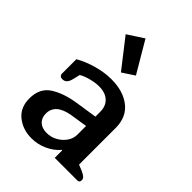

<svg xmlns="http://www.w3.org/2000/svg" viewBox="-228 -884 1005 1005"><g transform="rotate(45 274.5 -382.0)"><path d="M156 -720 245 -778 347 -605 280 -561ZM37 -126Q37 -202 91 -237Q145 -272 231 -285L349 -303V-339Q349 -381 323 -405Q297 -429 251 -429Q223 -429 189.5 -420Q156 -411 137 -399L127 -358Q122 -338 112.5 -328.5Q103 -319 88 -319Q77 -319 71.5 -324.5Q66 -330 66 -338V-445Q109 -470 164 -485.5Q219 -501 271 -501Q358 -501 412 -458.5Q466 -416 466 -336V-65L498 -52Q518 -43 526 -35.5Q534 -28 534 -17Q534 0 519 0H351V-55H347Q321 -24 279.5 -5Q238 14 192 14Q128 14 82.5 -22.5Q37 -59 37 -126ZM349 -169V-234L253 -219Q154 -202 154 -131Q154 -99 174 -80.5Q194 -62 229 -62Q260 -62 287.5 -77Q315 -92 332 -116.5Q349 -141 349 -169Z"/></g></svg>

Font: MaitreeSemiBold
Style: Regular
Weight: 600
Designer: CadsonDemak Team
Foundry: CadsonDemak
Version: Version 1.000